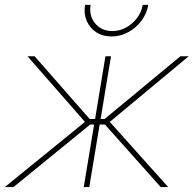

<svg xmlns="http://www.w3.org/2000/svg" viewBox="-41 -757 784 777"><path d="M-21.5 0 302.7 -263.7 70.3 -529.3H99.1L321.8 -275.4H343.8L385.7 -529.3H408.2L366.2 -275.4H382.3L689 -529.3H722.7L403.3 -263.7L639.6 0H609.4L383.8 -252.9H362.3L320.3 0H297.9L339.8 -252.9H323.7L13.7 0ZM410.2 -609.4Q374.5 -609.4 348.1 -626.7Q321.8 -644 309.6 -673.1Q297.4 -702.1 303.2 -737.3H325.7Q318.4 -692.9 344.2 -662.1Q370.1 -631.3 413.6 -631.3Q442.9 -631.3 469 -645.5Q495.1 -659.7 513.4 -683.8Q531.7 -708 536.6 -737.3H559.1Q553.2 -702.1 531.5 -673.1Q509.8 -644 478 -626.7Q446.3 -609.4 410.2 -609.4Z"/></svg>

Font: Inter 24pt Thin
Style: Italic
Weight: 250
Italic angle: -9.3988°
Version: Version 4.001;git-66647c0bb